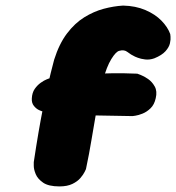

<svg xmlns="http://www.w3.org/2000/svg" viewBox="-20 -667 631 688"><path d="M193 1Q154 1 134.5 -12.5Q115 -26 108 -43Q101 -60 101 -73Q101 -86 101 -86Q110 -146 118 -192.5Q126 -239 134 -279.5Q142 -320 151.5 -362Q161 -404 174 -453Q192 -510 220 -547Q248 -584 282 -605Q316 -626 351.5 -635.5Q387 -645 421 -647Q466 -646 501 -631Q536 -616 558.5 -593Q581 -570 590 -545Q590 -545 591 -535.5Q592 -526 589 -512Q586 -498 573 -483.5Q560 -469 533 -458Q516 -452 500 -454Q484 -456 474 -460Q464 -464 464 -464Q449 -471 437 -480.5Q425 -490 408 -485Q396 -483 379 -455.5Q362 -428 349 -379Q333 -311 324 -260.5Q315 -210 307.5 -164Q300 -118 288 -61Q288 -61 283.5 -51.5Q279 -42 268.5 -29.5Q258 -17 239.5 -8Q221 1 193 1ZM132 -268Q130 -268 120 -272.5Q110 -277 101.5 -287.5Q93 -298 94 -314Q95 -335 104.5 -348.5Q114 -362 126 -370.5Q138 -379 147 -382.5Q156 -386 156 -386Q201 -391 238.5 -395Q276 -399 311 -401.5Q346 -404 384.5 -404.5Q423 -405 472 -403Q472 -403 484 -398.5Q496 -394 510.5 -384Q525 -374 534.5 -357Q544 -340 538 -315Q533 -292 519.5 -279Q506 -266 491 -260Q476 -254 465.5 -252.5Q455 -251 455 -251Q367 -253 283.5 -254Q200 -255 132 -268Z"/></svg>

Font: Sour Gummy Black
Style: Italic
Weight: 900
Italic angle: -11.3°
Designer: Stefie Justprince
Foundry: Eifetstype
Version: Version 1.000